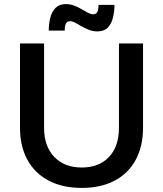

<svg xmlns="http://www.w3.org/2000/svg" viewBox="-20 -913 799 941"><path d="M196 -287Q196 -196 246 -144Q296 -92 381 -92Q465 -92 514 -143.5Q563 -195 563 -287V-700H681V-287Q681 -196 645 -129.5Q609 -63 541.5 -27.5Q474 8 381 8Q287 8 219 -27.5Q151 -63 114.5 -129.5Q78 -196 78 -287V-700H196ZM541 -889Q541 -856 533.5 -826Q526 -796 508 -777.5Q490 -759 457 -759Q436 -759 416.5 -766.5Q397 -774 380 -784Q363 -794 349 -801.5Q335 -809 324 -809Q307 -809 302 -795.5Q297 -782 297 -763H219Q219 -797 226.5 -826.5Q234 -856 252.5 -874.5Q271 -893 303 -893Q324 -893 343.5 -885.5Q363 -878 380 -868Q397 -858 411 -850.5Q425 -843 436 -843Q453 -843 458 -856.5Q463 -870 463 -889Z"/></svg>

Font: Alexandria
Style: Regular
Weight: 400
Designer: Mohamed Gaber
Foundry: Kief Type Foundry
Version: Version 5.100